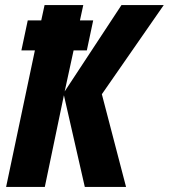

<svg xmlns="http://www.w3.org/2000/svg" viewBox="-20 -734 663 754"><path d="M4 0 117 -536H64L89 -654H142L155 -714H307L294 -654H346L321 -536H269L234 -375L457 -714H623L380 -364L475 0H313L231 -360L156 0Z"/></svg>

Font: Noto Sans Condensed ExtraBold
Style: Italic
Weight: 800
Width: 3
Italic angle: -12°
Designer: Monotype Design Team
Foundry: Monotype Imaging Inc.
Version: Version 2.013; ttfautohint (v1.8.4.7-5d5b)